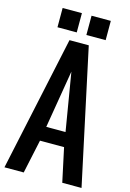

<svg xmlns="http://www.w3.org/2000/svg" viewBox="-153 -1131 813 1203"><g transform="rotate(15 253.5 -529.5)"><path d="M97.2 -1058.6H222.2V-933.6H97.2ZM284.7 -1058.6H409.7V-933.6H284.7ZM175.3 -218.8 128.4 0H3.4L190.9 -875H315.9L503.4 0H378.4L331.5 -218.8ZM315.9 -312.5 253.4 -687.5 190.9 -312.5Z"/></g></svg>

Font: Oswald
Style: Stencbab
Weight: 400
Designer: Mathieu Le Lay
Foundry: Mathieu Le Lay
Version: Version 1.000